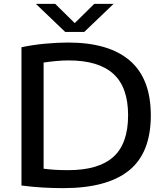

<svg xmlns="http://www.w3.org/2000/svg" viewBox="-20 -967 858 993"><path d="M307 6Q256 6 202.8 3Q149.5 0 91 -7.5V-722.5Q145.5 -734.5 210.2 -740.8Q275 -747 332.5 -747Q542.5 -747 651.2 -653.8Q760 -560.5 760 -370Q760 -176 646.8 -85Q533.5 6 307 6ZM333 -87Q490 -87 566.2 -155.5Q642.5 -224 642.5 -371Q642.5 -516.5 565.8 -585.5Q489 -654.5 335 -654.5Q304.5 -654.5 271.5 -651.5Q238.5 -648.5 205.5 -643.5V-94.5Q232 -91 262.2 -89Q292.5 -87 333 -87ZM317 -802 165.5 -947H265.5L366.5 -847.5L467.5 -947H567.5L416 -802Z"/></svg>

Font: Encode Sans Expanded Expanded Medium
Style: Regular
Weight: 500
Width: 7
Designer: Multiple Designers
Foundry: Impallari Type
Version: Version 3.000; ttfautohint (v1.8.3) -l 8 -r 50 -G 200 -x 14 